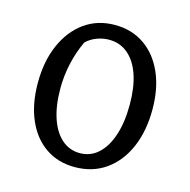

<svg xmlns="http://www.w3.org/2000/svg" viewBox="-94 -703 796 803"><g transform="rotate(15 304.0 -301.0)"><path d="M297 8Q225 8 171 -29Q117 -66 87.5 -134Q58 -202 58 -293Q58 -387 89.5 -458.5Q121 -530 177 -570Q233 -610 308 -610Q381 -610 435.5 -572.5Q490 -535 520 -467Q550 -399 550 -309Q550 -215 519 -143.5Q488 -72 431 -32Q374 8 297 8ZM303 -54Q349 -54 382.5 -84.5Q416 -115 434.5 -171Q453 -227 453 -304Q453 -378 435 -431.5Q417 -485 382.5 -514.5Q348 -544 300 -544Q274 -544 248 -534.5Q222 -525 202 -506Q179 -457 167 -403.5Q155 -350 155 -295Q155 -221 173 -167Q191 -113 224.5 -83.5Q258 -54 303 -54Z"/></g></svg>

Font: Piazzolla 24pt Medium
Style: Regular
Weight: 500
Designer: Juan Pablo del Peral
Foundry: Huerta Tipografica
Version: Version 2.005